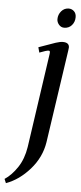

<svg xmlns="http://www.w3.org/2000/svg" viewBox="-87 -650 413 985"><g transform="rotate(5 119.5 -157.0)"><path d="M-25.9 282.2Q9.8 258.8 39.1 214.8Q68.4 170.9 78.1 108.9L147.9 -372.1Q149.9 -383.3 148.9 -388.2Q147.9 -393.1 143.1 -393.1Q130.9 -393.1 95.2 -378.9L87.9 -405.8Q151.9 -429.2 174.6 -436.5Q197.3 -443.8 210.9 -443.8Q244.1 -443.8 244.1 -418Q244.1 -413.6 242.2 -401.9L171.9 76.2Q159.7 154.3 105 216.6Q50.3 278.8 -17.1 303.2ZM172.9 -558.1Q172.9 -581.5 188.2 -599.4Q203.6 -617.2 226.1 -617.2Q242.2 -617.2 253.7 -606.2Q265.1 -595.2 265.1 -576.2Q265.1 -551.3 250 -534.2Q234.9 -517.1 210.9 -517.1Q194.8 -517.1 183.8 -529.8Q172.9 -542.5 172.9 -558.1Z"/></g></svg>

Font: Dehuti
Style: Bold-Italic
Weight: 700
Version: Version 1.2